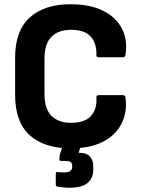

<svg xmlns="http://www.w3.org/2000/svg" viewBox="-20 -686 661 902"><path d="M312 11Q188 11 119.5 -51Q51 -113 51 -240V-415Q51 -541 119.5 -603.5Q188 -666 312 -666Q400 -666 461 -637Q522 -608 551 -555Q580 -502 570 -430Q569 -425 566.5 -421Q564 -417 558 -417H443Q431 -417 433 -430Q434 -484 405.5 -515Q377 -546 314 -546Q254 -546 221.5 -513Q189 -480 189 -411V-245Q189 -175 221.5 -142Q254 -109 314 -109Q379 -109 407.5 -141.5Q436 -174 433 -225Q431 -239 443 -239H558Q569 -239 570 -225Q578 -154 548.5 -100.5Q519 -47 459.5 -18Q400 11 312 11ZM307 196Q291 196 277 194.5Q263 193 251 191Q242 190 242 180V131Q242 121 250 122Q257 123 265.5 123.5Q274 124 281 124Q300 124 309.5 117.5Q319 111 319 99V92Q319 79 310.5 74.5Q302 70 286 70H266Q259 70 259 63Q259 58 259.5 51.5Q260 45 261 41L286 -37Q289 -45 297 -45H365Q377 -45 371 -33L349 32H357Q386 32 402 49Q418 66 418 94V112Q418 151 391.5 173.5Q365 196 307 196Z"/></svg>

Font: Sofia Sans Semi Condensed ExtraBold
Style: Regular
Weight: 800
Designer: Botio Nikoltchev, Ani Petrova
Foundry: lettersoup
Version: Version 4.100